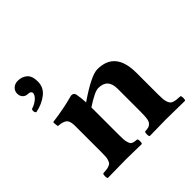

<svg xmlns="http://www.w3.org/2000/svg" viewBox="-180 -856 1015 1015"><g transform="rotate(-45 328.0 -348.0)"><path d="M565.9 -284.2V-122.1Q565.9 -101.1 567.1 -86.9Q568.4 -72.8 572.5 -62.5Q576.7 -52.2 581.3 -46.9Q585.9 -41.5 596.2 -38.3Q606.4 -35.2 616 -34.2Q625.5 -33.2 643.1 -32.2Q647.5 -27.8 647.5 -15.1Q647.5 -2.4 643.1 2Q557.1 0 501 0Q462.9 0 378.9 2Q374.5 -2.4 374.5 -15.1Q374.5 -27.8 378.9 -32.2Q397 -33.7 405.5 -35.9Q414.1 -38.1 422.4 -46.9Q430.7 -55.7 433.3 -73.5Q436 -91.3 436 -122.1V-294.9Q436 -370.1 366.2 -370.1Q338.9 -370.1 268.1 -323.2V-122.1Q268.1 -100.6 268.8 -86.7Q269.5 -72.8 272.5 -62.7Q275.4 -52.7 278.1 -47.4Q280.8 -42 287.8 -38.8Q294.9 -35.6 301 -34.4Q307.1 -33.2 319.8 -32.2Q324.2 -27.8 324.2 -15.1Q324.2 -2.4 319.8 2Q233.9 0 203.1 0Q149.9 0 65.9 2Q61.5 -2.4 61.5 -15.1Q61.5 -27.8 65.9 -32.2Q84.5 -33.7 92.8 -34.7Q101.1 -35.6 111.3 -39.3Q121.6 -43 125.2 -47.9Q128.9 -52.7 132.8 -63Q136.7 -73.2 137.5 -86.9Q138.2 -100.6 138.2 -122.1V-315.9Q138.2 -348.6 125.7 -362.1Q113.3 -375.5 73.2 -378.9Q71.8 -384.8 70.6 -395.8Q69.3 -406.7 70.8 -411.1Q159.7 -422.4 236.8 -443.8Q256.8 -443.8 259.8 -426.8Q265.6 -397.5 267.1 -361.8Q386.2 -443.8 433.1 -443.8Q565.9 -443.8 565.9 -284.2ZM44.9 -511.2Q32.7 -518.6 39.1 -539.1Q67.9 -547.9 85.9 -564.2Q104 -580.6 104 -595.2Q104 -602.1 97.9 -606.4Q91.8 -610.8 81.1 -610.8Q64 -610.8 53 -622.3Q42 -633.8 42 -651.9Q42 -671.9 56.2 -685.1Q70.3 -698.2 92.8 -698.2Q122.6 -698.2 143.8 -680.4Q165 -662.6 165 -620.1Q165 -575.7 129.6 -548.3Q94.2 -521 44.9 -511.2Z"/></g></svg>

Font: Common Serif
Style: Bold
Weight: 700
Designer: Philipp H. Poll, Khaled Hosny
Foundry: Stefan Peev, Context Ltd.
Version: Version 1.026